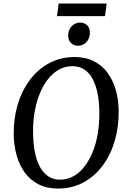

<svg xmlns="http://www.w3.org/2000/svg" viewBox="-20 -1084 742 1114"><path d="M316.5 10Q252 10 204 -14.5Q156 -39 124.2 -82.2Q92.5 -125.5 76.5 -182.5Q60.5 -239.5 59.5 -305Q58.5 -397.5 83 -478.5Q107.5 -559.5 154 -621.2Q200.5 -683 266 -718Q331.5 -753 412.5 -753Q478 -753 526 -728.2Q574 -703.5 605.2 -660Q636.5 -616.5 652.2 -560.2Q668 -504 668.5 -440.5Q669.5 -348.5 645.8 -267Q622 -185.5 575.8 -123.2Q529.5 -61 464 -25.5Q398.5 10 316.5 10ZM328.5 -41.5Q369.5 -41.5 405.2 -61Q441 -80.5 469 -116.2Q497 -152 517 -200.5Q537 -249 547 -307.2Q557 -365.5 556.5 -430.5Q556 -492.5 546 -542.2Q536 -592 516.8 -627.2Q497.5 -662.5 468.5 -681.2Q439.5 -700 400 -700Q359 -700 323.2 -680.8Q287.5 -661.5 259.5 -626.2Q231.5 -591 211.5 -542.8Q191.5 -494.5 181.2 -436.5Q171 -378.5 172 -314Q172.5 -251 182.5 -200.8Q192.5 -150.5 212.2 -115Q232 -79.5 260.8 -60.5Q289.5 -41.5 328.5 -41.5ZM432.5 -818.5Q416.5 -818.5 403.2 -826.2Q390 -834 382.5 -847.8Q375 -861.5 375.5 -880Q376 -911.5 396.5 -932.2Q417 -953 445.5 -953Q470 -953 486 -937Q502 -921 501.5 -895Q501.5 -861 481.5 -839.8Q461.5 -818.5 432.5 -818.5ZM320.5 -1063.5H599L589 -990.5H310.5Z"/></svg>

Font: Merriweather Light 18pt
Style: Italic
Weight: 400
Italic angle: -7.8°
Version: Version 2.101